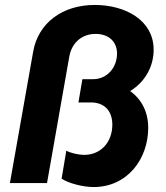

<svg xmlns="http://www.w3.org/2000/svg" viewBox="-20 -740 669 776"><path d="M358 16C497 16 579 -100 579 -223C579 -287 553 -338 506 -372C567 -409 601 -472 601 -539C601 -658 487 -720 363 -720C231 -720 134 -646 114 -531L20 0H170L260 -511C270 -568 312 -603 366 -603C421 -603 453 -570 453 -524C453 -465 411 -420 357 -420H313L297 -326H347C402 -326 434 -292 434 -236C434 -166 388 -114 320 -114C299 -114 266 -121 248 -131L229 -18C257 1 316 16 358 16Z"/></svg>

Font: Fixel Display
Style: Bold Italic
Weight: 700
Italic angle: -10°
Designer: AlfaBravo + MacPaw
Foundry: Kyrylo Tkachov, Marchela Mozhyna, Serhii Makarenko, Maria Weinstein, Zakhar Kryvoshyya
Version: Version 1.210;Glyphs 3.2 (3217)